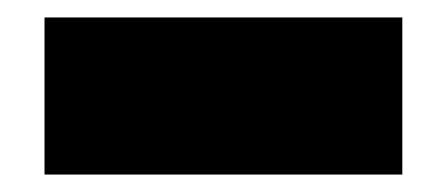

<svg xmlns="http://www.w3.org/2000/svg" viewBox="-20 -420 512 220"><path d="M441 -400V-220H31V-400Z"/></svg>

Font: Metropolitano Black
Style: Regular
Weight: 900
Designer: Fonts by Alex Slobzheninov & Chris M. Simpson / Changes by Cristiano Sobral
Foundry: Fonts by Alex Slobzheninov & Chris M. Simpson / Changes by Cristiano Sobral
Version: Version 1.00;August 30, 2020;FontCreator 13.0.0.2681 64-bit